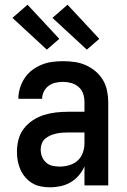

<svg xmlns="http://www.w3.org/2000/svg" viewBox="-20 -788 540 816"><path d="M193 8Q174 8 154.5 4.5Q135 1 118 -9Q101 -19 88 -34Q75 -49 67 -67Q59 -85 55.5 -104Q52 -123 52 -143Q52 -169 58.5 -194.5Q65 -220 81 -241Q97 -262 119 -276.5Q141 -291 166 -299Q191 -307 217 -310Q243 -313 269 -313H339V-354Q339 -372 333.5 -389Q328 -406 314.5 -418Q301 -430 283.5 -435Q266 -440 249 -440Q232 -440 216 -436.5Q200 -433 187 -423.5Q174 -414 166.5 -399Q159 -384 159 -368Q159 -368 159 -368Q159 -368 159 -368H58Q58 -368 58 -368Q58 -368 58 -368Q58 -391 65 -414Q72 -437 85 -456.5Q98 -476 116.5 -490Q135 -504 157 -513Q179 -522 202 -525Q225 -528 249 -528Q273 -528 297.5 -524.5Q322 -521 344.5 -511Q367 -501 386 -485Q405 -469 417.5 -448Q430 -427 435 -402.5Q440 -378 440 -354V0H339V-81Q330 -60 315 -42.5Q300 -25 280.5 -13.5Q261 -2 238.5 3Q216 8 193 8ZM233 -80Q254 -80 274.5 -86Q295 -92 310 -105.5Q325 -119 332 -139Q339 -159 339 -180V-225H269Q256 -225 243 -224Q230 -223 217.5 -220Q205 -217 193.5 -212Q182 -207 172 -198.5Q162 -190 157.5 -178Q153 -166 153 -153Q153 -137 158.5 -122.5Q164 -108 175.5 -97.5Q187 -87 202.5 -83.5Q218 -80 233 -80ZM349 -577 203 -712 267 -768 402 -623ZM179 -577 33 -712 97 -768 232 -623Z"/></svg>

Font: Iosevka SS04 Semibold
Style: Regular
Weight: 600
Monospace: yes
Designer: Belleve Invis
Foundry: Belleve Invis
Version: Version 19.0.0; ttfautohint (v1.8.4)